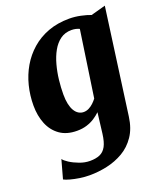

<svg xmlns="http://www.w3.org/2000/svg" viewBox="-147 -659 869 1012"><g transform="rotate(-20 287.0 -153.5)"><path d="M480 33Q471.5 96.5 442.5 139.2Q413.5 182 371 206.8Q328.5 231.5 279.5 242.2Q230.5 253 181.5 253Q154 253 126 248.8Q98 244.5 75 238.2Q52 232 40.5 225.5L69.5 121Q76 131.5 98 145.8Q120 160 149.8 171.2Q179.5 182.5 209 182.5Q241.5 182.5 264 172.8Q286.5 163 299.8 138.5Q313 114 318.5 70L332.5 -45.5Q317.5 -31 298 -18.2Q278.5 -5.5 254 2.2Q229.5 10 199 10Q141 10 103 -17Q65 -44 46.2 -90Q27.5 -136 27.5 -193.5Q27.5 -250 41 -303.8Q54.5 -357.5 81.5 -403.8Q108.5 -450 148.8 -485.2Q189 -520.5 242 -540.2Q295 -560 361 -560Q392.5 -560 425 -553Q457.5 -546 479 -537.5L561 -560ZM395.5 -490Q387 -494 375.8 -496.8Q364.5 -499.5 351.5 -499.5Q315 -499.5 288.8 -480.5Q262.5 -461.5 244.5 -429.2Q226.5 -397 215.8 -357.2Q205 -317.5 200.2 -275.2Q195.5 -233 195.5 -194.5Q195.5 -164 200.5 -141Q205.5 -118 214.8 -102.5Q224 -87 237 -79Q250 -71 265.5 -71Q280.5 -71 294.5 -78Q308.5 -85 320.2 -96Q332 -107 341 -119Z"/></g></svg>

Font: Merriweather 36pt Black
Style: Italic
Weight: 900
Italic angle: -7.8°
Version: Version 2.101